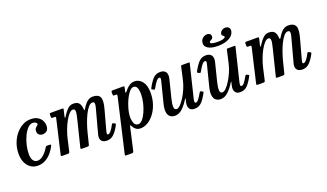

<svg xmlns="http://www.w3.org/2000/svg" viewBox="-90 -1377 3826 2247"><g transform="rotate(-20 1823.0 -254.0)"><path d="M418 -398.5Q418 -352.5 394.8 -333.8Q371.5 -315 343 -315Q319.5 -315 300 -329.2Q280.5 -343.5 280.5 -374Q280.5 -400 292 -413Q303.5 -426 315 -434Q326.5 -442 326.5 -452Q326.5 -461 312.2 -471.2Q298 -481.5 275.5 -481.5Q243.5 -481.5 213.8 -451Q184 -420.5 160.2 -371Q136.5 -321.5 122.8 -264Q109 -206.5 109 -152Q109 -102.5 127.5 -74Q146 -45.5 181.5 -45.5Q210.5 -45.5 237.8 -64Q265 -82.5 287 -109.2Q309 -136 322.5 -160.5Q326 -167.5 330.2 -170.2Q334.5 -173 346 -173H369Q384 -173 388.8 -169.8Q393.5 -166.5 388.5 -156Q370.5 -117.5 339.2 -79Q308 -40.5 264 -15Q220 10.5 165 10.5Q114.5 10.5 76.8 -16Q39 -42.5 18.2 -88.5Q-2.5 -134.5 -2.5 -193Q-2.5 -264.5 19.8 -325.8Q42 -387 80 -433Q118 -479 165.8 -504.8Q213.5 -530.5 265.5 -530.5Q319 -530.5 352.8 -510.8Q386.5 -491 402.2 -460.8Q418 -430.5 418 -398.5Z M519.5 -520H650.5Q666.5 -520 670.2 -518.2Q674 -516.5 671 -502.5L654.5 -433Q649 -410 652.2 -406.5Q655.5 -403 670.5 -428.5Q696 -470.5 727.2 -500.5Q758.5 -530.5 798.5 -530.5Q847 -530.5 868 -506Q889 -481.5 892 -434Q893.5 -414.5 897.8 -414Q902 -413.5 913 -432.5Q940 -478.5 970.8 -504.5Q1001.5 -530.5 1041 -530.5Q1108 -530.5 1129.5 -489.5Q1151 -448.5 1121 -341L1055.5 -102Q1053.5 -95 1051.2 -83.2Q1049 -71.5 1049 -68Q1049 -53 1062 -53Q1078 -53 1099.2 -78.8Q1120.5 -104.5 1140.5 -145Q1145 -153.5 1148.5 -156.2Q1152 -159 1161.5 -154.5L1176 -147.5Q1185.5 -143 1187 -139.5Q1188.5 -136 1183 -125Q1150.5 -62.5 1113.8 -25.5Q1077 11.5 1025.5 11.5Q989 11.5 967.2 -5.5Q945.5 -22.5 945.5 -58.5Q945.5 -76 951.5 -96.5L1013.5 -327Q1024.5 -367.5 1033 -399Q1041.5 -430.5 1038.8 -448.8Q1036 -467 1012.5 -467Q988.5 -467 963.8 -438.2Q939 -409.5 916 -363Q893 -316.5 874 -262Q855 -207.5 842 -155.5L808.5 -20.5Q805.5 -8 801.2 -4Q797 0 780.5 0H724Q702 0 700.5 -4.2Q699 -8.5 703.5 -26L779 -331Q789 -370.5 794.8 -401.2Q800.5 -432 795.8 -449.5Q791 -467 770 -467Q748 -467 723 -440Q698 -413 673.8 -369Q649.5 -325 629.5 -272Q609.5 -219 597.5 -166.5L564.5 -21.5Q561 -8 557.5 -4Q554 0 536.5 0H480.5Q457.5 0 456 -5Q454.5 -10 459 -28L553.5 -434.5Q557 -450 555.2 -454Q553.5 -458 539 -458H522Q508.5 -458 504.2 -460.8Q500 -463.5 500 -477.5V-497Q500 -511 502.8 -515.5Q505.5 -520 519.5 -520Z M1291.5 -519.5H1409.5Q1427 -519.5 1429.8 -516.2Q1432.5 -513 1429 -497.5L1421.5 -465.5Q1416.5 -445.5 1420.2 -440.8Q1424 -436 1438.5 -455.5Q1463 -489 1493.8 -510Q1524.5 -531 1560 -531Q1618 -531 1656.5 -482.2Q1695 -433.5 1695 -342Q1695 -266.5 1673.5 -202.2Q1652 -138 1616 -90.2Q1580 -42.5 1535.2 -15.8Q1490.5 11 1444.5 11Q1412 11 1390 -3.8Q1368 -18.5 1355 -44Q1344 -65 1340.5 -65.2Q1337 -65.5 1331.5 -40.5L1271 227Q1268.5 239.5 1264.2 245Q1260 250.5 1245 250.5H1181Q1165.5 250.5 1163.2 246Q1161 241.5 1164 230L1317 -432Q1320 -445.5 1319.5 -451.5Q1319 -457.5 1304 -457.5H1283Q1272.5 -457.5 1270.5 -461.8Q1268.5 -466 1268.5 -478.5V-499Q1268.5 -513.5 1273.2 -516.5Q1278 -519.5 1291.5 -519.5ZM1371 -158Q1371 -111.5 1384.8 -77.8Q1398.5 -44 1436 -44Q1462.5 -44 1488.8 -74.5Q1515 -105 1536.5 -153.8Q1558 -202.5 1571 -258.2Q1584 -314 1584 -364.5Q1584 -414.5 1571.2 -444Q1558.5 -473.5 1527.5 -473.5Q1506 -473.5 1483.8 -450.8Q1461.5 -428 1441.2 -391.5Q1421 -355 1405.2 -312.5Q1389.5 -270 1380.2 -229.2Q1371 -188.5 1371 -158Z M1720.5 -389Q1756 -456 1791.2 -493.8Q1826.5 -531.5 1880.5 -531.5Q1930.5 -531.5 1950.2 -500.8Q1970 -470 1955.5 -415L1900 -193Q1884.5 -132 1886.2 -94.5Q1888 -57 1918 -57Q1937.5 -57 1963.8 -83Q1990 -109 2016.8 -151.8Q2043.5 -194.5 2065.8 -245.5Q2088 -296.5 2099.5 -346.5L2136 -509Q2137.5 -515 2140.2 -517.5Q2143 -520 2150.5 -520H2232Q2241.5 -520 2243.5 -518.5Q2245.5 -517 2243.5 -509.5L2143 -97Q2139.5 -82 2139.8 -66.5Q2140 -51 2153.5 -51Q2171.5 -51 2191.5 -78.2Q2211.5 -105.5 2234 -145Q2239 -153.5 2242.2 -156Q2245.5 -158.5 2253 -155L2269 -147.5Q2277 -144 2278.8 -140.8Q2280.5 -137.5 2275.5 -128.5Q2243 -65 2207.2 -26.5Q2171.5 12 2115 12Q2070.5 12 2053 -17.5Q2035.5 -47 2045 -89L2054.5 -128Q2057 -139 2054.5 -139.8Q2052 -140.5 2048 -133.5Q2011 -72.5 1967.2 -31Q1923.5 10.5 1873.5 10.5Q1839.5 10.5 1815 -7Q1790.5 -24.5 1783.5 -65.8Q1776.5 -107 1795.5 -179L1856 -417.5Q1858 -425.5 1861 -438.2Q1864 -451 1862.5 -461.2Q1861 -471.5 1849.5 -471.5Q1829.5 -471.5 1808.2 -444Q1787 -416.5 1763 -372.5Q1758.5 -365 1755 -361.5Q1751.5 -358 1743.5 -362L1726 -370Q1718 -374 1717.2 -377.5Q1716.5 -381 1720.5 -389Z M2774.5 -758Q2803.5 -758 2818.8 -739.8Q2834 -721.5 2828 -692.5Q2817 -643 2762.2 -614.2Q2707.5 -585.5 2624.5 -585.5Q2540.5 -585.5 2498.2 -614.5Q2456 -643.5 2467 -693.5Q2473 -721.5 2496 -739.8Q2519 -758 2548.5 -758Q2573 -758 2586 -743.2Q2599 -728.5 2594.5 -706.5Q2591.5 -692.5 2580.8 -685.2Q2570 -678 2559.5 -672.5Q2549 -667 2547.5 -659Q2545 -647 2568 -639.2Q2591 -631.5 2638.5 -631.5Q2681 -631.5 2705.8 -639.5Q2730.5 -647.5 2733 -659Q2734.5 -667.5 2726.5 -672.8Q2718.5 -678 2710.8 -685Q2703 -692 2706 -706.5Q2710.5 -728.5 2730 -743.2Q2749.5 -758 2774.5 -758ZM2290 -389Q2325.5 -456 2360.8 -493.8Q2396 -531.5 2450 -531.5Q2500 -531.5 2519.8 -500.8Q2539.5 -470 2525 -415L2469.5 -193Q2454 -132 2455.8 -94.5Q2457.5 -57 2487.5 -57Q2507 -57 2533.2 -83Q2559.5 -109 2586.2 -151.8Q2613 -194.5 2635.2 -245.5Q2657.5 -296.5 2669 -346.5L2705.5 -509Q2707 -515 2709.8 -517.5Q2712.5 -520 2720 -520H2801.5Q2811 -520 2813 -518.5Q2815 -517 2813 -509.5L2712.5 -97Q2709 -82 2709.2 -66.5Q2709.5 -51 2723 -51Q2741 -51 2761 -78.2Q2781 -105.5 2803.5 -145Q2808.5 -153.5 2811.8 -156Q2815 -158.5 2822.5 -155L2838.5 -147.5Q2846.5 -144 2848.2 -140.8Q2850 -137.5 2845 -128.5Q2812.5 -65 2776.8 -26.5Q2741 12 2684.5 12Q2640 12 2622.5 -17.5Q2605 -47 2614.5 -89L2624 -128Q2626.5 -139 2624 -139.8Q2621.5 -140.5 2617.5 -133.5Q2580.5 -72.5 2536.8 -31Q2493 10.5 2443 10.5Q2409 10.5 2384.5 -7Q2360 -24.5 2353 -65.8Q2346 -107 2365 -179L2425.5 -417.5Q2427.5 -425.5 2430.5 -438.2Q2433.5 -451 2432 -461.2Q2430.5 -471.5 2419 -471.5Q2399 -471.5 2377.8 -444Q2356.5 -416.5 2332.5 -372.5Q2328 -365 2324.5 -361.5Q2321 -358 2313 -362L2295.5 -370Q2287.5 -374 2286.8 -377.5Q2286 -381 2290 -389Z M2954 -520H3085Q3101 -520 3104.8 -518.2Q3108.5 -516.5 3105.5 -502.5L3089 -433Q3083.5 -410 3086.8 -406.5Q3090 -403 3105 -428.5Q3130.5 -470.5 3161.8 -500.5Q3193 -530.5 3233 -530.5Q3281.5 -530.5 3302.5 -506Q3323.5 -481.5 3326.5 -434Q3328 -414.5 3332.2 -414Q3336.5 -413.5 3347.5 -432.5Q3374.5 -478.5 3405.2 -504.5Q3436 -530.5 3475.5 -530.5Q3542.5 -530.5 3564 -489.5Q3585.5 -448.5 3555.5 -341L3490 -102Q3488 -95 3485.8 -83.2Q3483.5 -71.5 3483.5 -68Q3483.5 -53 3496.5 -53Q3512.5 -53 3533.8 -78.8Q3555 -104.5 3575 -145Q3579.5 -153.5 3583 -156.2Q3586.5 -159 3596 -154.5L3610.5 -147.5Q3620 -143 3621.5 -139.5Q3623 -136 3617.5 -125Q3585 -62.5 3548.2 -25.5Q3511.5 11.5 3460 11.5Q3423.5 11.5 3401.8 -5.5Q3380 -22.5 3380 -58.5Q3380 -76 3386 -96.5L3448 -327Q3459 -367.5 3467.5 -399Q3476 -430.5 3473.2 -448.8Q3470.5 -467 3447 -467Q3423 -467 3398.2 -438.2Q3373.5 -409.5 3350.5 -363Q3327.5 -316.5 3308.5 -262Q3289.5 -207.5 3276.5 -155.5L3243 -20.5Q3240 -8 3235.8 -4Q3231.5 0 3215 0H3158.5Q3136.5 0 3135 -4.2Q3133.5 -8.5 3138 -26L3213.5 -331Q3223.5 -370.5 3229.2 -401.2Q3235 -432 3230.2 -449.5Q3225.5 -467 3204.5 -467Q3182.5 -467 3157.5 -440Q3132.5 -413 3108.2 -369Q3084 -325 3064 -272Q3044 -219 3032 -166.5L2999 -21.5Q2995.5 -8 2992 -4Q2988.5 0 2971 0H2915Q2892 0 2890.5 -5Q2889 -10 2893.5 -28L2988 -434.5Q2991.5 -450 2989.8 -454Q2988 -458 2973.5 -458H2956.5Q2943 -458 2938.8 -460.8Q2934.5 -463.5 2934.5 -477.5V-497Q2934.5 -511 2937.2 -515.5Q2940 -520 2954 -520Z"/></g></svg>

Font: Besley* Narrow Medium
Style: Italic
Weight: 500
Width: 4
Italic angle: -13°
Designer: Owen Earl
Foundry: indestructible type*
Version: Version 3.000; ttfautohint (v1.8.3)